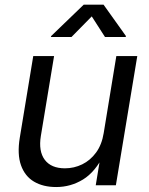

<svg xmlns="http://www.w3.org/2000/svg" viewBox="-20 -773 622 801"><path d="M214.4 7.3Q160.2 7.3 122.1 -15.1Q84 -37.6 67.6 -83.5Q51.3 -129.4 62.5 -198.2L118.7 -539.1H205.6L150.4 -205.6Q140.1 -142.1 166.7 -106.4Q193.4 -70.8 251 -70.8Q289.1 -70.8 323 -87.4Q356.9 -104 380.9 -136.7Q404.8 -169.4 412.6 -217.8L465.3 -539.1H552.7L463.4 0H379.4L400.9 -130.9H415Q377.9 -55.7 326.4 -24.2Q274.9 7.3 214.4 7.3ZM278.3 -618.7H192.4L193.4 -622.6L329.1 -753.4H412.1L505.4 -622.6L504.4 -618.7H418L362.8 -704.6Z"/></svg>

Font: Inter 18pt
Style: Italic
Weight: 400
Italic angle: -9.3988°
Designer: Rasmus Andersson
Foundry: rsms
Version: Version 4.001;git-66647c0bb